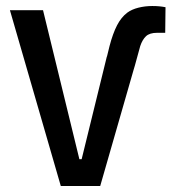

<svg xmlns="http://www.w3.org/2000/svg" viewBox="-20 -618 577 638"><path d="M529 -509Q521 -509 514.5 -509Q508 -509 502 -509Q477 -509 465 -497.5Q453 -486 446 -465Q436 -428 428 -399.5Q420 -371 412 -346L321 -367Q325 -387 330 -408Q335 -429 344 -465Q355 -507 369 -534Q383 -561 403 -576Q418 -587 440 -592.5Q462 -598 486 -598Q499 -598 509.5 -597Q520 -596 530 -594ZM430 -407 313 0H182L13 -584H123L255 -43L197 -89H297L240 -43L335 -430Z"/></svg>

Font: Ruda SemiBold
Style: Regular
Weight: 600
Designer: Mariela Monsalve and Angelina Sanchez
Foundry: Mariela Monsalve and Angelina Sanchez
Version: Version 2.001